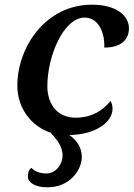

<svg xmlns="http://www.w3.org/2000/svg" viewBox="-20 -566 570 819"><path d="M182 233C282 233 329 155 329 104C329 63 307 32 276 10C392 8 460 -47 460 -102C460 -115 457 -127 451 -135C421 -97 373 -64 303 -64C228 -64 182 -117 182 -199C182 -328 252 -491 341 -491C400 -491 427 -428 425 -363C499 -363 530 -399 530 -445C530 -498 478 -546 372 -546C174 -546 54 -364 54 -201C54 -99 119 -25 196 0C230 37 247 64 247 98C247 132 220 174 178 174C143 174 123 160 114 150C102 159 99 172 99 187C99 211 127 233 182 233Z"/></svg>

Font: Noto Serif Semi
Style: Italic
Weight: 600
Italic angle: -12°
Designer: Monotype Design Team
Foundry: Monotype Imaging Inc.
Version: Version 1.901